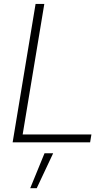

<svg xmlns="http://www.w3.org/2000/svg" viewBox="-20 -748 579 1009"><path d="M46.4 0 167 -727.5H212.9L99.1 -41.5H460.4L453.6 0ZM138.7 241.2 213.9 57.6H259.3L172.9 241.2Z"/></svg>

Font: Inter 24pt ExtraLight
Style: Italic
Weight: 250
Italic angle: -9.3988°
Version: Version 4.001;git-66647c0bb